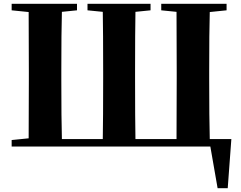

<svg xmlns="http://www.w3.org/2000/svg" viewBox="-20 -767 1261 1005"><path d="M1191 -39 1172 218H1119L1081 0H41V-34L130 -43Q131 -146 131 -351V-395Q131 -603 130 -704L41 -713V-747H383V-713L304 -705Q301 -603 301 -395V-351Q301 -141 304 -39H518Q520 -143 520 -358V-392Q520 -603 518 -705L438 -713V-747H768V-713L689 -705Q687 -602 687 -393V-358Q687 -141 689 -39H904Q905 -141 905 -358V-392Q905 -603 904 -705L824 -713V-747H1166V-713L1078 -704Q1075 -603 1075 -393V-358Q1075 -143 1078 -39Z"/></svg>

Font: Source Han Serif CN Heavy
Style: Regular
Weight: 900
Designer: Ryoko NISHIZUKA  (kana & ideographs); Frank Grießhammer (Latin, Greek & Cyrillic); Wenlong ZHANG  (bopomofo); Sandoll Co
Foundry: Adobe Systems Incorporated
Version: Version 1.000;PS 1;hotconv 16.6.53;makeotf.lib2.5.65590